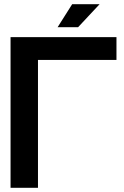

<svg xmlns="http://www.w3.org/2000/svg" viewBox="-20 -890 587 910"><path d="M30 0V-714H532V-606H160V0ZM322 -870H452L350 -761H253Z"/></svg>

Font: Non Bureau Medium
Style: Regular
Weight: 500
Designer: Jona Saucedo
Foundry: Non Foundry
Version: Version 1.000; ttfautohint (v1.8.4)